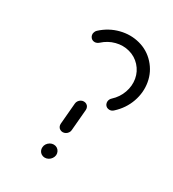

<svg xmlns="http://www.w3.org/2000/svg" viewBox="-135 -595 603 671"><g transform="rotate(30 167.0 -259.5)"><path d="M123.3 -27.8Q123.7 -35.2 128.1 -41.7Q132.6 -48.1 139.3 -51.9Q145.9 -55.6 153.3 -55.6Q160.7 -55.6 166.9 -51.9Q173 -48.1 176.1 -41.7Q179.3 -35.2 178.9 -27.8Q178.1 -20.4 173.7 -13.9Q169.3 -7.4 162.6 -3.7Q155.9 0 148.5 0Q141.1 0 135 -3.7Q128.9 -7.4 125.7 -13.9Q122.6 -20.4 123.3 -27.8ZM169.3 -238.5Q175.2 -238.5 180.2 -235.6Q185.2 -232.6 187.6 -227.4Q190 -222.2 189.6 -216.3L182.2 -130.7Q181.9 -124.8 178.3 -119.6Q174.8 -114.4 169.4 -111.5Q164.1 -108.5 158.1 -108.5Q152.2 -108.5 147.2 -111.5Q142.2 -114.4 139.8 -119.6Q137.4 -124.8 137.8 -130.7L145.2 -216.3Q145.6 -222.2 149.1 -227.4Q152.6 -232.6 158 -235.6Q163.3 -238.5 169.3 -238.5ZM97.4 -437Q91.1 -437 86.5 -440Q81.9 -443 79.3 -448.1Q76.7 -453.3 77 -459.3Q77.8 -464.1 79.6 -468.1Q81.5 -472.2 84.8 -475.2Q115.9 -503.7 155.2 -513.7Q194.4 -523.7 231.9 -513.7Q269.3 -503.7 295.2 -475.2Q321.5 -446.3 328.1 -408Q334.8 -369.6 321.3 -331.3Q307.8 -293 276.3 -264.4Q273.3 -261.5 269.3 -259.6Q265.2 -257.8 260.4 -257.8Q254.4 -257.8 249.4 -260.7Q244.4 -263.7 242 -268.9Q239.6 -274.1 240 -280Q240.4 -284.8 242.6 -288.9Q244.8 -293 248.1 -295.9Q270 -315.9 279.4 -342.8Q288.9 -369.6 284.3 -396.5Q279.6 -423.3 261.1 -443.7Q242.6 -463.7 216.5 -470.7Q190.4 -477.8 163 -470.7Q135.6 -463.7 113.7 -443.7Q110.4 -440.7 106.1 -438.9Q101.9 -437 97.4 -437Z"/></g></svg>

Font: 26F Galaxy Sans Oblique
Style: Regular
Weight: 400
Italic angle: -5°
Designer: C₂₉H₂₅N₃O₅
Version: Version 1.200;FEAKit 1.0